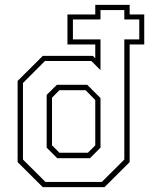

<svg xmlns="http://www.w3.org/2000/svg" viewBox="-20 -770 625 790"><path d="M156 0 52.5 -103V-437L156 -540H362L372 -530.5V-587H257.5V-710.5H372V-750H513.5V-710.5H573.5V-587H513.5V-103L410 0ZM215.5 -119 172 -162.5V-379.5L214 -421H339L393.5 -366.5V-162.5L350 -119ZM224.5 -141.5H341.5L372 -172V-358.5L332 -399H224.5L194 -368V-172ZM167 -21.5H399L491.5 -113.5V-608H553V-690H491.5V-728.5H393.5V-690H280V-608H393.5V-481.5L356 -519H165L74.5 -428.5V-113.5Z"/></svg>

Font: Tourney Thin ExtraLight
Style: Regular
Weight: 250
Version: Version 1.015